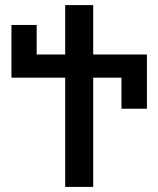

<svg xmlns="http://www.w3.org/2000/svg" viewBox="-20 -734 622 754"><path d="M236 -429H25V-636H124V-520H236V-714H346V-520H557V-307H457V-429H346V0H236Z"/></svg>

Font: Noto Sans Georgian Medium Narrow
Style: Regular
Weight: 500
Width: 4
Designer: Monotype Design team
Foundry: Monotype Imaging Inc.
Version: Version 1.000